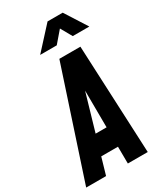

<svg xmlns="http://www.w3.org/2000/svg" viewBox="-263 -1067 978 1153"><g transform="rotate(-30 226.0 -490.0)"><path d="M-24 0 223 -750H369L403 0H265L264 -117H148L114 0ZM187 -252H263L261 -568H279ZM135 -828 274 -980H379L476 -828H361L317 -906L250 -828Z"/></g></svg>

Font: Mohave Light
Style: Bold Italic
Weight: 700
Italic angle: -8°
Version: Version 2.003